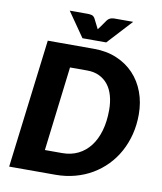

<svg xmlns="http://www.w3.org/2000/svg" viewBox="-97 -992 903 1070"><g transform="rotate(10 354.5 -457.0)"><path d="M28.5 0ZM689.5 -411Q689.5 -351.5 676 -298.2Q662.5 -245 637.5 -199.2Q612.5 -153.5 576.8 -116.8Q541 -80 496.8 -54Q452.5 -28 400.2 -14Q348 0 290.5 0H28.5L118.5 -728.5H380.5Q452 -728.5 509.2 -704.2Q566.5 -680 606.5 -637.5Q646.5 -595 668 -537Q689.5 -479 689.5 -411ZM522.5 -407Q522.5 -451.5 512.2 -487.8Q502 -524 481.8 -549.5Q461.5 -575 432 -589Q402.5 -603 364.5 -603H266.5L208.5 -125.5H306.5Q356.5 -125.5 396.5 -145.2Q436.5 -165 464.5 -201.5Q492.5 -238 507.5 -290Q522.5 -342 522.5 -407ZM210 -914.5H313Q321.5 -914.5 333 -912.2Q344.5 -910 352.5 -897L375 -852.5L381.5 -839.5L391.5 -852.5L422.5 -896.5Q427.5 -903 433.5 -906.8Q439.5 -910.5 445.2 -912.2Q451 -914 456.5 -914.2Q462 -914.5 466 -914.5H569L441 -775.5H306.5Z"/></g></svg>

Font: Lato Black
Style: Italic
Weight: 900
Italic angle: -7°
Designer: Lukasz Dziedzic
Foundry: tyPoland Lukasz Dziedzic
Version: Version 2.007; 2014-02-27